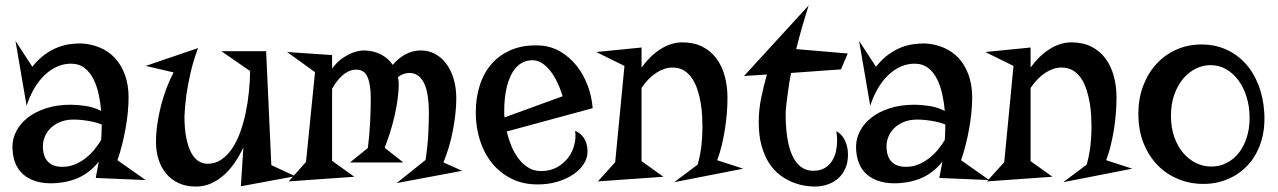

<svg xmlns="http://www.w3.org/2000/svg" viewBox="-20 -664 4711 708"><path d="M454.1 -304.2Q454.1 -278.3 451.2 -248.5Q448.2 -218.8 442.6 -188Q437 -157.2 429.4 -127.7Q421.9 -98.1 413.1 -73.2L517.1 0L333 -7.8L344.2 -67.9Q314.9 -31.2 276.6 -12Q238.3 7.3 188 11.2Q147 14.2 116.5 5.6Q85.9 -2.9 65.7 -20.8Q45.4 -38.6 35.6 -64.7Q25.9 -90.8 25.9 -123Q25.9 -152.8 40.5 -180.9Q55.2 -209 82.8 -230.5Q110.4 -252 150.4 -264.9Q190.4 -277.8 241.2 -277.8Q264.6 -277.8 295.2 -273.4Q325.7 -269 353 -254.9Q350.6 -284.7 344 -315.7Q337.4 -346.7 324.7 -372.1Q312 -397.5 291.7 -413.3Q271.5 -429.2 241.2 -429.2Q215.3 -429.2 190.9 -418.5Q166.5 -407.7 145.3 -387.7Q124 -367.7 106.9 -338.9Q89.8 -310.1 78.1 -273.9L37.1 -513.2L99.1 -418Q122.1 -446.3 145.5 -463.1Q168.9 -480 192.1 -489Q215.3 -498 237.1 -501Q258.8 -503.9 278.8 -503.9Q316.4 -502 348.4 -488.5Q380.4 -475.1 403.8 -450Q427.2 -424.8 440.7 -388.2Q454.1 -351.6 454.1 -304.2ZM353 -147.9Q354 -161.6 354.5 -174.3Q355 -187 355 -199.2V-205.1Q337.4 -211.9 319.6 -215.6Q301.8 -219.2 286.6 -220.9Q271.5 -222.7 261 -222.9Q250.5 -223.1 247.1 -223.1Q219.2 -222.2 198.7 -212.9Q178.2 -203.6 164.8 -189.7Q151.4 -175.8 144.8 -158.7Q138.2 -141.6 138.2 -125Q138.2 -87.4 156.5 -68.1Q174.8 -48.8 210 -48.8Q233.4 -48.8 254.4 -57.1Q275.4 -65.4 293.7 -79.3Q312 -93.3 326.9 -111.1Q341.8 -128.9 353 -147.9Z M961.4 -475.1 980.5 -55.2 1068.4 -14.2 868.2 22.9 877.4 -120.1Q863.8 -91.3 846.2 -65.2Q828.6 -39.1 806.6 -19.3Q784.7 0.5 758.5 12.2Q732.4 23.9 702.1 23.9Q666 23.9 638.7 11.2Q611.3 -1.5 592.8 -23.7Q574.2 -45.9 564.7 -75.9Q555.2 -106 555.2 -140.1Q555.2 -171.9 560.1 -206.1Q564.9 -240.2 573.5 -273.7Q582 -307.1 594 -338.6Q606 -370.1 620.1 -397L517.1 -420.9L710.4 -486.8Q691.9 -437.5 681.9 -392.3Q671.9 -347.2 667 -312Q661.6 -271 660.2 -235.8Q660.2 -190.4 666.5 -157.5Q672.9 -124.5 684.1 -102.8Q695.3 -81.1 710.9 -70.6Q726.6 -60.1 745.1 -60.1Q773.4 -60.1 795.9 -75.2Q818.4 -90.3 835.7 -116Q853 -141.6 865.5 -175.8Q877.9 -210 886 -248Q894 -286.1 897.9 -325.7Q901.9 -365.2 902.3 -401.9L796.4 -475.1Z M1044.4 4.9 1108.4 -66.9 1141.6 -397.9 1038.6 -472.2 1204.6 -460.9V-411.1Q1223.1 -436 1243.4 -449.7Q1263.7 -463.4 1280.8 -469.7Q1300.8 -477.1 1320.3 -478Q1355 -478 1383.3 -463.9Q1411.6 -449.7 1428.2 -424.8Q1448.7 -449.2 1475.1 -463.6Q1501.5 -478 1532.2 -478Q1560.1 -478 1584 -465.3Q1607.9 -452.6 1625.2 -429.7Q1642.6 -406.7 1652.6 -373.8Q1662.6 -340.8 1662.6 -300.8Q1662.6 -272 1658.9 -240.7Q1655.3 -209.5 1649.2 -178.7Q1643.1 -147.9 1634.3 -118.9Q1625.5 -89.8 1615.2 -64.9L1684.6 -34.2L1442.4 11.2L1549.3 -74.2Q1557.1 -127 1559.3 -170.7Q1561.5 -214.4 1561.5 -245.1Q1561.5 -323.7 1542.7 -359.4Q1523.9 -395 1489.3 -395Q1468.3 -395 1447.3 -379.9Q1450.2 -368.2 1450.2 -355Q1450.2 -325.2 1445.6 -293.5Q1440.9 -261.7 1433.6 -231Q1426.3 -200.2 1417 -171.4Q1407.7 -142.6 1398.4 -119.1L1467.3 -64.9H1270.5L1336.4 -118.2Q1342.3 -163.6 1344.7 -211.2Q1347.2 -258.8 1347.2 -300.8Q1347.2 -350.6 1335.7 -378.9Q1324.2 -407.2 1294.4 -407.2Q1279.3 -407.2 1266.4 -401.4Q1253.4 -395.5 1242.4 -385.7Q1231.4 -376 1221.9 -363.3Q1212.4 -350.6 1204.6 -336.9V-70.8L1286.6 -12.2Z M1848.6 -179.2Q1855 -151.9 1865.7 -125.7Q1876.5 -99.6 1892.1 -79.1Q1907.7 -58.6 1928.2 -45.9Q1948.7 -33.2 1974.6 -33.2Q2008.8 -33.2 2034.2 -47.4Q2059.6 -61.5 2075.7 -83.3Q2091.8 -105 2098.1 -131.1Q2104.5 -157.2 2100.6 -181.2Q2114.3 -175.8 2123.3 -167Q2132.3 -158.2 2137.5 -147.7Q2142.6 -137.2 2144.5 -126.2Q2146.5 -115.2 2146.5 -105Q2146.5 -81.5 2132.8 -59.8Q2119.1 -38.1 2094.5 -21.2Q2069.8 -4.4 2036.1 5.9Q2002.4 16.1 1962.4 16.1Q1908.7 16.1 1866.5 -4.9Q1824.2 -25.9 1794.9 -61.8Q1765.6 -97.7 1750 -146Q1734.4 -194.3 1734.4 -249Q1734.4 -304.7 1750 -351.8Q1765.6 -398.9 1796.1 -432.1Q1826.7 -465.3 1871.1 -482.4Q1915.5 -499.5 1973.6 -496.1Q2013.7 -493.2 2047.4 -473.1Q2081.1 -453.1 2106.2 -421.6Q2131.3 -390.1 2146.7 -349.6Q2162.1 -309.1 2165.5 -265.1ZM1839.4 -257.8Q1839.4 -251 1839.4 -244.4Q1839.4 -237.8 1840.3 -231L2054.7 -309.1Q2043.9 -344.2 2030.5 -369.4Q2017.1 -394.5 2002.4 -410.6Q1987.8 -426.8 1972.9 -434.3Q1958 -441.9 1944.3 -441.9Q1923.8 -441.9 1908.2 -434.1Q1892.6 -426.3 1881.1 -412.8Q1869.6 -399.4 1861.6 -381.3Q1853.5 -363.3 1848.6 -342.8Q1843.8 -322.3 1841.6 -300.5Q1839.4 -278.8 1839.4 -257.8Z M2662.6 -303.2Q2662.6 -275.9 2660.2 -245.6Q2657.7 -215.3 2652.8 -185.1Q2647.9 -154.8 2640.9 -126Q2633.8 -97.2 2624.5 -73.2L2720.7 -42L2466.3 7.8L2552.7 -57.1Q2563 -94.7 2566.7 -129.4Q2570.3 -164.1 2570.3 -194.8Q2570.3 -213.4 2569.1 -237.1Q2567.9 -260.7 2563.7 -285.2Q2559.6 -309.6 2552 -333Q2544.4 -356.4 2532.2 -374.8Q2520 -393.1 2502.2 -404.1Q2484.4 -415 2459.5 -415Q2430.7 -415 2400.9 -396Q2371.1 -377 2345.7 -339.8V-69.8L2426.3 -12.2L2184.6 4.9L2248.5 -65.9L2282.7 -420.9L2178.7 -472.2L2345.7 -488.8V-415Q2359.9 -434.6 2377 -451.7Q2394 -468.8 2413.1 -481.2Q2432.1 -493.7 2452.9 -500.7Q2473.6 -507.8 2495.6 -507.8Q2538.1 -507.8 2569.3 -492.2Q2600.6 -476.6 2621.3 -449Q2642.1 -421.4 2652.3 -384Q2662.6 -346.7 2662.6 -303.2Z M2777.8 -213.9Q2777.8 -259.8 2787.4 -305.4Q2796.9 -351.1 2808.1 -389.2L2723.6 -383.8L2961.9 -644Q2933.6 -554.7 2916 -482.9L3106 -466.8L3081.1 -408.2L2897 -395Q2890.1 -359.4 2886.5 -331.8Q2882.8 -304.2 2880.4 -285.2Q2877.9 -262.7 2877 -246.1Q2877 -197.3 2882.8 -158.2Q2888.7 -119.1 2901.1 -91.6Q2913.6 -64 2932.9 -49.1Q2952.1 -34.2 2979 -34.2Q3003.9 -34.2 3020.8 -44.2Q3037.6 -54.2 3047.9 -70.1Q3058.1 -85.9 3062.5 -105.7Q3066.9 -125.5 3066.9 -145Q3066.9 -163.1 3064 -180.2Q3085 -169.4 3095.9 -145.8Q3106.9 -122.1 3106.9 -94.2Q3106.9 -65.4 3097.4 -43.5Q3087.9 -21.5 3071.3 -6.6Q3054.7 8.3 3032.2 16.1Q3009.8 23.9 2983.9 23.9Q2968.3 23.9 2947 20.5Q2925.8 17.1 2902.8 8.1Q2879.9 -1 2857.4 -17.6Q2835 -34.2 2817.4 -60.5Q2799.8 -86.9 2788.8 -124.8Q2777.8 -162.6 2777.8 -213.9Z M3564.9 -304.2Q3564.9 -278.3 3562 -248.5Q3559.1 -218.8 3553.5 -188Q3547.9 -157.2 3540.3 -127.7Q3532.7 -98.1 3523.9 -73.2L3627.9 0L3443.8 -7.8L3455.1 -67.9Q3425.8 -31.2 3387.5 -12Q3349.1 7.3 3298.8 11.2Q3257.8 14.2 3227.3 5.6Q3196.8 -2.9 3176.5 -20.8Q3156.2 -38.6 3146.5 -64.7Q3136.7 -90.8 3136.7 -123Q3136.7 -152.8 3151.4 -180.9Q3166 -209 3193.6 -230.5Q3221.2 -252 3261.2 -264.9Q3301.3 -277.8 3352.1 -277.8Q3375.5 -277.8 3406 -273.4Q3436.5 -269 3463.9 -254.9Q3461.4 -284.7 3454.8 -315.7Q3448.2 -346.7 3435.5 -372.1Q3422.9 -397.5 3402.6 -413.3Q3382.3 -429.2 3352.1 -429.2Q3326.2 -429.2 3301.8 -418.5Q3277.3 -407.7 3256.1 -387.7Q3234.9 -367.7 3217.8 -338.9Q3200.7 -310.1 3189 -273.9L3147.9 -513.2L3210 -418Q3232.9 -446.3 3256.3 -463.1Q3279.8 -480 3303 -489Q3326.2 -498 3347.9 -501Q3369.6 -503.9 3389.6 -503.9Q3427.2 -502 3459.2 -488.5Q3491.2 -475.1 3514.6 -450Q3538.1 -424.8 3551.5 -388.2Q3564.9 -351.6 3564.9 -304.2ZM3463.9 -147.9Q3464.8 -161.6 3465.3 -174.3Q3465.8 -187 3465.8 -199.2V-205.1Q3448.2 -211.9 3430.4 -215.6Q3412.6 -219.2 3397.5 -220.9Q3382.3 -222.7 3371.8 -222.9Q3361.3 -223.1 3357.9 -223.1Q3330.1 -222.2 3309.6 -212.9Q3289.1 -203.6 3275.6 -189.7Q3262.2 -175.8 3255.6 -158.7Q3249 -141.6 3249 -125Q3249 -87.4 3267.3 -68.1Q3285.6 -48.8 3320.8 -48.8Q3344.2 -48.8 3365.2 -57.1Q3386.2 -65.4 3404.5 -79.3Q3422.9 -93.3 3437.7 -111.1Q3452.6 -128.9 3463.9 -147.9Z M4097.2 -303.2Q4097.2 -275.9 4094.7 -245.6Q4092.3 -215.3 4087.4 -185.1Q4082.5 -154.8 4075.4 -126Q4068.4 -97.2 4059.1 -73.2L4155.3 -42L3900.9 7.8L3987.3 -57.1Q3997.6 -94.7 4001.2 -129.4Q4004.9 -164.1 4004.9 -194.8Q4004.9 -213.4 4003.7 -237.1Q4002.4 -260.7 3998.3 -285.2Q3994.1 -309.6 3986.6 -333Q3979 -356.4 3966.8 -374.8Q3954.6 -393.1 3936.8 -404.1Q3918.9 -415 3894 -415Q3865.2 -415 3835.4 -396Q3805.7 -377 3780.3 -339.8V-69.8L3860.8 -12.2L3619.1 4.9L3683.1 -65.9L3717.3 -420.9L3613.3 -472.2L3780.3 -488.8V-415Q3794.4 -434.6 3811.5 -451.7Q3828.6 -468.8 3847.7 -481.2Q3866.7 -493.7 3887.5 -500.7Q3908.2 -507.8 3930.2 -507.8Q3972.7 -507.8 4003.9 -492.2Q4035.2 -476.6 4055.9 -449Q4076.7 -421.4 4086.9 -384Q4097.2 -346.7 4097.2 -303.2Z M4177.7 -245.1Q4177.7 -299.8 4195.1 -346.4Q4212.4 -393.1 4243.4 -427.2Q4274.4 -461.4 4317.1 -480.7Q4359.9 -500 4410.6 -500Q4460 -500 4501 -481.7Q4542 -463.4 4572.3 -430.2Q4602.5 -397 4620.6 -350.6Q4638.7 -304.2 4642.1 -248Q4645.5 -188 4629.6 -139.4Q4613.8 -90.8 4583 -56.9Q4552.2 -22.9 4509.5 -4.4Q4466.8 14.2 4417 14.2Q4369.1 14.2 4325.9 -3.2Q4282.7 -20.5 4249.8 -53.7Q4216.8 -86.9 4197.3 -135Q4177.7 -183.1 4177.7 -245.1ZM4297.9 -236.8Q4297.9 -193.8 4310.1 -159.2Q4322.3 -124.5 4342.8 -100.3Q4363.3 -76.2 4390.1 -63Q4417 -49.8 4446.8 -49.8Q4476.6 -49.8 4502.4 -62.7Q4528.3 -75.7 4547.4 -99.4Q4566.4 -123 4577.1 -156.2Q4587.9 -189.5 4587.9 -230Q4587.9 -270 4577.1 -305.4Q4566.4 -340.8 4547.1 -367.2Q4527.8 -393.6 4501.5 -408.7Q4475.1 -423.8 4443.8 -423.8Q4416 -423.8 4389.9 -411.1Q4363.8 -398.4 4343.3 -374.3Q4322.8 -350.1 4310.3 -315.4Q4297.9 -280.8 4297.9 -236.8Z"/></svg>

Font: Risque
Style: Regular
Weight: 400
Designer: Astigmatic (AOETI)
Foundry: Astigmatic (AOETI)
Version: Version 1.000